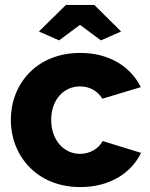

<svg xmlns="http://www.w3.org/2000/svg" viewBox="-20 -750 610 780"><path d="M220 -586 305 -649 390 -586 472 -622 363 -730H248L138 -622ZM24 -263C24 -118 129 10 306 10C427 10 514 -48 553 -129L397 -177C381 -146 345 -125 305 -125C240 -125 188 -180 188 -263C188 -345 239 -399 305 -399C344 -399 376 -381 396 -349L552 -396C511 -478 426 -535 306 -535C128 -535 24 -408 24 -263Z"/></svg>

Font: Raleway
Style: ExtraBold
Weight: 800
Designer: Matt McInerney, Pablo Impallari, Rodrigo Fuenzalida
Foundry: Matt McInerney, Pablo Impallari, Rodrigo Fuenzalida
Version: Version 3.000